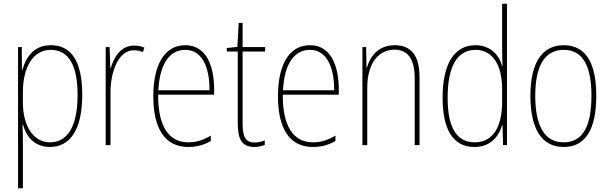

<svg xmlns="http://www.w3.org/2000/svg" viewBox="-20 -780 3276 1032"><path d="M254 -537C161 -537 119 -472 100 -403H98L97 -527H77V232H103V-21C103 -56 102 -88 101 -110H104C119 -51 162 10 248 10C355 10 422 -80 422 -270C422 -449 364 -537 254 -537ZM253 -512C350 -512 397 -427 397 -270C397 -86 334 -15 249 -15C163 -15 103 -96 103 -232V-284C103 -418 157 -512 253 -512Z M700 -535C628 -535 592 -470 575 -414H573L569 -527H548V0H574V-283C574 -394 616 -510 700 -510C719 -510 735 -505 748 -500L756 -524C739 -532 719 -535 700 -535Z M976 -537C859 -537 804 -423 804 -263C804 -97 861 10 992 10C1040 10 1078 -2 1113 -22V-51C1070 -26 1035 -15 992 -15C884 -15 829 -106 830 -271H1131V-298C1131 -424 1090 -537 976 -537ZM976 -512C1067 -512 1107 -417 1106 -295H831C839 -440 893 -512 976 -512Z M1348 -14C1297 -14 1284 -49 1284 -119V-503H1405V-527H1284V-657H1263L1256 -528L1199 -522V-503H1258V-120C1258 -37 1276 10 1347 10C1371 10 1387 5 1403 -1V-26C1389 -19 1369 -14 1348 -14Z M1646 -537C1529 -537 1474 -423 1474 -263C1474 -97 1531 10 1662 10C1710 10 1748 -2 1783 -22V-51C1740 -26 1705 -15 1662 -15C1554 -15 1499 -106 1500 -271H1801V-298C1801 -424 1760 -537 1646 -537ZM1646 -512C1737 -512 1777 -417 1776 -295H1501C1509 -440 1563 -512 1646 -512Z M2101 -537C2012 -537 1969 -475 1952 -416H1950L1948 -527H1928V0H1954V-308C1954 -445 2018 -513 2101 -513C2168 -513 2209 -468 2209 -359V0H2235V-366C2235 -485 2187 -537 2101 -537Z M2530 10C2619 10 2663 -50 2679 -108H2681L2684 0H2705V-760H2679V-511C2679 -483 2680 -456 2681 -425H2679C2665 -481 2617 -537 2536 -537C2423 -537 2359 -439 2359 -255C2359 -82 2416 10 2530 10ZM2532 -15C2430 -15 2386 -101 2386 -255C2386 -425 2439 -512 2536 -512C2628 -512 2679 -430 2679 -300V-234C2679 -100 2631 -15 2532 -15Z M3185 -264C3185 -428 3137 -537 3010 -537C2892 -537 2831 -440 2831 -265C2831 -88 2891 10 3010 10C3128 10 3185 -87 3185 -264ZM2857 -265C2857 -423 2906 -512 3010 -512C3120 -512 3159 -413 3159 -265C3159 -102 3113 -15 3009 -15C2905 -15 2857 -107 2857 -265Z"/></svg>

Font: Noto Sans Gujarati Condensed Thin
Style: Regular
Weight: 100
Width: 3
Designer: Jelle Bosma - Monotype Design Team, Universal Thirst
Foundry: Monotype Imaging Inc.
Version: Version 2.106